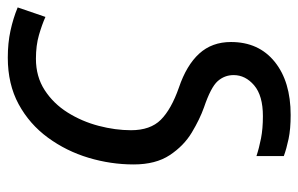

<svg xmlns="http://www.w3.org/2000/svg" viewBox="-160 -426 784 505"><g transform="rotate(-90 232.5 -174.0)"><path d="M182 198Q145 198 119 192.5Q93 187 74 180V108Q95 115 120.5 120Q146 125 179 125Q233 125 260 102Q287 79 287 48Q287 24 271 6Q255 -12 202 -30Q171 -41 136 -62Q101 -83 76.5 -120Q52 -157 52 -215Q52 -275 69.5 -333.5Q87 -392 122.5 -440.5Q158 -489 210.5 -517.5Q263 -546 333 -546Q371 -546 403.5 -539Q436 -532 465 -520L440 -447Q420 -456 392.5 -464Q365 -472 330 -472Q283 -472 247.5 -449Q212 -426 188.5 -388.5Q165 -351 153.5 -307Q142 -263 142 -222Q142 -171 169.5 -143.5Q197 -116 254 -96Q313 -76 343.5 -42.5Q374 -9 374 41Q374 114 322 156Q270 198 182 198Z"/></g></svg>

Font: Noto Sans
Style: Italic
Weight: 400
Italic angle: -12°
Designer: Monotype Design Team
Foundry: Monotype Imaging Inc.
Version: Version 2.013; ttfautohint (v1.8.4.7-5d5b)